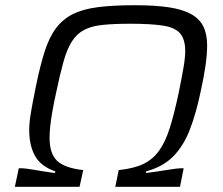

<svg xmlns="http://www.w3.org/2000/svg" viewBox="-20 -716 854 736"><path d="M37 0 52 -71H65Q69 -71 81.5 -69.5Q94 -68 111 -65Q128 -62 144.5 -59.5Q161 -57 173.5 -55Q186 -53 191 -53L192 -59Q137 -78 114.5 -118Q92 -158 92 -217Q92 -245 98 -281.5Q104 -318 117 -382Q133 -461 150.5 -516.5Q168 -572 194 -607Q220 -642 258.5 -661.5Q297 -681 355 -688.5Q413 -696 496 -696Q574 -696 627 -688Q680 -680 712.5 -662Q745 -644 759.5 -614.5Q774 -585 774 -542Q774 -507 767.5 -462.5Q761 -418 749 -364Q732 -283 708.5 -221Q685 -159 645.5 -118Q606 -77 540 -59L539 -53Q543 -53 556.5 -55Q570 -57 588 -59.5Q606 -62 623.5 -65Q641 -68 654.5 -69.5Q668 -71 672 -71H684L670 0H422L435 -64Q493 -70 529.5 -87.5Q566 -105 590 -138.5Q614 -172 631 -226Q648 -280 665 -360Q677 -420 683.5 -457.5Q690 -495 690 -520Q690 -566 670 -588.5Q650 -611 604 -618Q558 -625 480 -625Q416 -625 373 -620.5Q330 -616 302 -601Q274 -586 255.5 -557Q237 -528 223.5 -480Q210 -432 195 -360Q187 -324 181.5 -293Q176 -262 173 -236Q170 -210 170 -188Q170 -127 199 -99.5Q228 -72 299 -64L285 0Z"/></svg>

Font: Saira Expanded
Style: Italic
Weight: 400
Width: 7
Italic angle: -12°
Designer: Hector Gatti with collaboration of the Omnibus-Type team
Foundry: Omnibus-Type
Version: Version 1.101